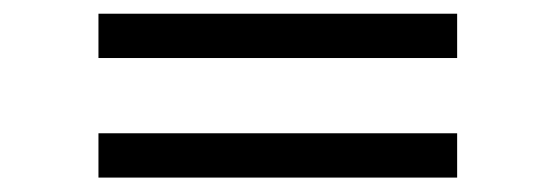

<svg xmlns="http://www.w3.org/2000/svg" viewBox="-20 -496 790 273"><path d="M630 -413.5V-476.5H120V-413.5ZM630 -243.5V-306.5H120V-243.5Z"/></svg>

Font: Vela Sans
Style: Regular
Weight: 400
Designer: Principal design: Mikhail Sharanda - project Manrope.
Design modification: Ravid Balaliev
Foundry: Mikhail Sharanda
Version: Version 1.001